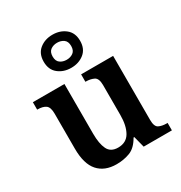

<svg xmlns="http://www.w3.org/2000/svg" viewBox="-189 -950 1035 1096"><g transform="rotate(-30 328.0 -402.0)"><path d="M263 10Q185 10 142.5 -38Q100 -86 100 -187V-417Q100 -460 81 -473.5Q62 -487 27 -487H25V-536H233V-208Q233 -143 251 -105.5Q269 -68 318 -68Q372 -68 396.5 -110.5Q421 -153 421 -223V-420Q421 -465 398.5 -476Q376 -487 346 -487H343V-536H554V-114Q554 -70 574.5 -59.5Q595 -49 626 -49H632V0H446L427 -74H422Q392 -21 351.5 -5.5Q311 10 263 10ZM314 -596Q264 -596 229 -624Q194 -652 194 -705Q194 -758 229 -786Q264 -814 314 -814Q364 -814 399 -786Q434 -758 434 -705Q434 -652 399 -624Q364 -596 314 -596ZM314 -649Q339 -649 357 -662Q375 -675 375 -705Q375 -735 357 -748Q339 -761 314 -761Q289 -761 271 -748Q253 -735 253 -705Q253 -675 271 -662Q289 -649 314 -649Z"/></g></svg>

Font: Noto Naskh Arabic UI Semi
Style: Bold
Weight: 700
Designer: Monotype Design Team, David Williams, Mohamad Dakak and Nizar Qandah
Foundry: Monotype Imaging Inc.
Version: Version 2.014; ttfautohint (v1.8.4.7-5d5b)